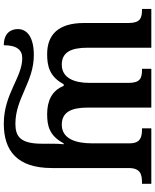

<svg xmlns="http://www.w3.org/2000/svg" viewBox="77 -653 816 1010"><g transform="rotate(90 485.0 -148.0)"><path d="M218 240C218 171 243 143 286 143C388 143 474 240 631 240C773 240 864 170 864 -14V-417C864 -478 896 -487 941 -487H947V-536H655V-487H658C702 -487 734 -479 734 -421V-223C734 -139 710 -65 636 -65C570 -65 546 -115 546 -201V-536H342V-487H346C391 -487 416 -478 416 -416V-210C416 -132 391 -65 320 -65C254 -65 231 -115 231 -201V-536H27V-487H30C75 -487 101 -478 101 -416V-182C101 -47 162 12 265 12C327 12 383 0 423 -75H432C456 -13 511 12 580 12C643 12 694 0 734 -75H739C736 -51 736 -27 736 -3V39C736 153 698 179 631 179C497 179 411 82 270 82C179 82 133 115 133 166C133 206 157 240 218 240Z"/></g></svg>

Font: Noto Serif Semi
Style: Regular
Weight: 600
Designer: Monotype Design Team
Foundry: Monotype Imaging Inc.
Version: Version 1.002